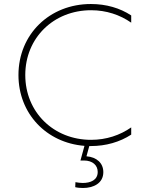

<svg xmlns="http://www.w3.org/2000/svg" viewBox="-20 -724 727 957"><path d="M433 4C508 4 577 -16 634 -53V-89C578 -50 510 -27 434 -27C247 -27 106 -165 106 -350C106 -535 247 -673 434 -673C510 -673 578 -650 634 -611V-647C578 -684 509 -704 433 -704C227 -704 72 -553 72 -350C72 -158 211 -12 401 3L381 76H398C442 76 467 100 467 133C467 174 431 188 392 188C380 188 368 186 356 184L355 209C367 212 381 213 394 213C445 213 495 190 495 134C495 89 462 59 411 55L425 4Z"/></svg>

Font: Chess Sans ExtraLight
Style: Regular
Weight: 275
Designer: Wolf Bōese
Foundry: Wolf Bōese
Version: Version 7.223;Glyphs 3.3 (3306)